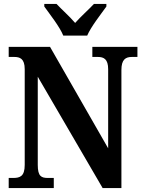

<svg xmlns="http://www.w3.org/2000/svg" viewBox="-20 -951 728 971"><path d="M300 -771H421C440 -816 491 -880 518 -918V-931H455C431 -905 387 -866 360 -835C334 -866 290 -905 266 -931H204V-918C231 -880 282 -816 300 -771ZM24 0H252V-51H223C189 -51 171 -59 171 -117V-563L499 0H594V-597C594 -650 615 -663 647 -663H675V-714H447V-663H475C505 -663 527 -652 527 -601V-201L233 -714H24V-663H52C80 -663 105 -655 105 -601V-117C105 -59 81 -51 46 -51H24Z"/></svg>

Font: Noto Serif Ethiopic Condensed
Style: Bold
Weight: 700
Width: 3
Designer: Monotype Design Team
Foundry: Monotype Imaging Inc.
Version: Version 2.102